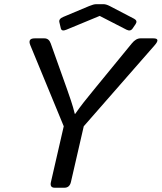

<svg xmlns="http://www.w3.org/2000/svg" viewBox="-20 -880 758 900"><path d="M258.3 -775.9Q254.4 -791.5 276.9 -800.8L397.9 -851.6Q418.9 -860.4 431.2 -860.4H465.3Q477.5 -860.4 494.6 -851.6L608.9 -792Q626 -782.7 615.7 -767.1L602.1 -747.1Q591.8 -731.4 573.2 -740.7L447.8 -805.2H446.8L291 -740.7Q269 -731.4 265.1 -747.1ZM122.1 -668Q108.9 -700.2 142.6 -700.2H188Q209.5 -700.2 217.8 -676.3L293.9 -462.9Q300.8 -443.4 312.3 -409.4Q323.7 -375.5 330.6 -346.2H332.5Q353 -375.5 372.8 -400.9Q392.6 -426.3 422.9 -462.9L597.7 -676.3Q617.2 -700.2 638.2 -700.2H699.2Q733.4 -700.2 705.1 -668L372.6 -288.1L312.5 -26.9Q306.2 0 281.7 0H236.8Q212.4 0 218.8 -26.9L278.8 -288.1Z"/></svg>

Font: Istok
Style: Italic
Weight: 500
Italic angle: -13°
Designer: Andrey V. Panov
Foundry: Andrey V. Panov
Version: Version 1.0.3